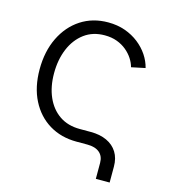

<svg xmlns="http://www.w3.org/2000/svg" viewBox="-103 -627 749 846"><g transform="rotate(15 271.5 -204.0)"><path d="M412.1 136.2V63.5Q412.1 33.2 392.6 16.6Q373 0 336.9 0H287.1Q216.8 0 162.8 -32.7Q108.9 -65.4 78.4 -125.2Q47.9 -185.1 47.9 -266.1Q47.9 -348.1 78.4 -410.9Q108.9 -473.6 162.8 -508.8Q216.8 -543.9 287.1 -543.9Q329.1 -543.9 364.3 -531.5Q399.4 -519 426.8 -497.6Q454.1 -476.1 472.2 -449Q490.2 -421.9 497.6 -392.1L434.6 -378.9Q429.7 -397.9 417.5 -416.7Q405.3 -435.5 386.7 -450.9Q368.2 -466.3 343.3 -475.6Q318.4 -484.9 287.1 -484.9Q232.9 -484.9 194.1 -456.1Q155.3 -427.2 134.5 -377.7Q113.8 -328.1 113.8 -266.1Q113.8 -204.6 134.5 -157.5Q155.3 -110.4 193.8 -84Q232.4 -57.6 287.1 -57.6H337.4Q379.4 -57.6 410.4 -43.2Q441.4 -28.8 458.3 -1.7Q475.1 25.4 475.1 63.5V136.2Z"/></g></svg>

Font: Inter 20pt Light
Style: Regular
Weight: 300
Version: Version 4.001;git-66647c0bb